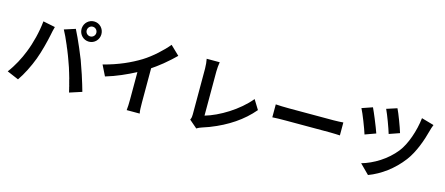

<svg xmlns="http://www.w3.org/2000/svg" viewBox="-54 -1493 5088 2193"><g transform="rotate(15 2490.0 -396.5)"><path d="M969 -719C969 -785 918 -839 852 -839C791 -839 742 -793 735 -734L734 -721V-719C734 -654 786 -600 852 -600C918 -600 969 -654 969 -719ZM795 -714C795 -716 795 -717 795 -719C795 -751 820 -777 852 -777C884 -777 909 -751 909 -719C909 -688 884 -662 852 -662C822 -662 798 -685 795 -714ZM735 -729C735 -728 734 -726 734 -724V-721ZM929 -27C915 -77 896 -141 875 -205L872 -215C852 -275 832 -333 816 -376C802 -409 786 -450 768 -492L764 -502C732 -577 696 -655 671 -703L540 -661C562 -622 589 -564 615 -502L619 -493C620 -491 621 -489 621 -487L625 -477C629 -469 632 -461 636 -452L640 -442C656 -404 670 -366 682 -332C691 -308 700 -282 709 -256L712 -246C715 -235 719 -224 722 -213L725 -204C731 -185 736 -165 742 -146L745 -136L747 -126C750 -115 753 -103 756 -92L759 -82C760 -79 761 -76 761 -72L764 -63C765 -58 766 -53 768 -48L770 -38C771 -37 771 -35 771 -33L774 -23C774 -22 775 -20 775 -19L777 -9C779 -2 780 4 782 11L784 20L929 -27ZM328 -261C363 -354 397 -491 411 -561C415 -583 425 -631 434 -661L291 -690C279 -563 243 -422 198 -310C164 -222 108 -115 45 -33L182 25C235 -50 292 -164 328 -261ZM734 -720V-721V-720Z M1618 -87V-491C1634 -503 1651 -514 1668 -526L1676 -532C1694 -545 1711 -558 1728 -572L1736 -578C1740 -581 1744 -584 1748 -588L1755 -594C1800 -631 1843 -670 1881 -708L1775 -810C1710 -731 1602 -631 1499 -567C1388 -499 1250 -435 1071 -389L1133 -264C1256 -300 1375 -354 1478 -408V-87C1478 -43 1476 19 1472 43H1626C1619 18 1618 -43 1618 -87Z M2352 13C2380 4 2407 -5 2433 -15L2443 -19C2638 -95 2801 -203 2920 -345L2851 -457C2723 -301 2510 -173 2347 -126V-647C2347 -686 2351 -721 2357 -760H2203C2209 -731 2214 -685 2214 -647V-104C2214 -81 2213 -65 2201 -40L2294 40C2317 25 2338 18 2352 13Z M3899 -461C3873 -459 3831 -456 3784 -456H3258C3206 -456 3136 -458 3100 -461V-308C3137 -311 3201 -312 3258 -312H3784C3826 -312 3875 -309 3899 -308V-461Z M4556 -511C4537 -576 4479 -729 4454 -778L4331 -738C4361 -676 4414 -532 4433 -468L4556 -511ZM4711 -246C4794 -355 4848 -514 4876 -623C4882 -645 4890 -674 4901 -699L4754 -741C4737 -588 4678 -416 4603 -321C4501 -192 4353 -103 4216 -64L4326 46C4469 -8 4606 -108 4711 -246ZM4295 -437C4283 -473 4260 -531 4237 -587L4233 -597C4214 -644 4194 -688 4181 -716L4056 -673C4085 -619 4148 -456 4168 -391L4295 -437Z"/></g></svg>

Font: Glow Sans TC Normal
Style: Bold
Weight: 700
Designer: Ryoko NISHIZUKA (kana, bopomofo & ideographs); Paul D. Hunt (Latin, Greek & Cyrillic); Sandoll Communications, Soo-young
Version: Version 0.93